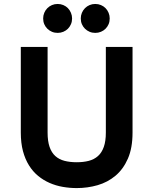

<svg xmlns="http://www.w3.org/2000/svg" viewBox="-20 -937 774 969"><path d="M367.2 12.2Q331.5 12.2 296.6 6.1Q261.7 0 230.5 -13.7Q199.2 -27.3 172.6 -49.1Q146 -70.8 126.5 -102.1Q106.9 -133.3 95.9 -174.3Q85 -215.3 85 -268.1V-700.2H220.2V-268.1Q220.2 -224.6 230.2 -195.6Q240.2 -166.5 259.3 -149.4Q278.3 -132.3 305.7 -125.2Q333 -118.2 367.2 -118.2Q400.9 -118.2 428 -125.2Q455.1 -132.3 474.4 -149.4Q493.7 -166.5 503.9 -195.6Q514.2 -224.6 514.2 -268.1V-700.2H648.9V-268.1Q648.9 -189.9 625.5 -136.5Q602.1 -83 562.7 -50Q523.4 -17.1 472.7 -2.4Q421.9 12.2 367.2 12.2ZM271 -771Q255.4 -771 242.2 -776.6Q229 -782.2 219 -792Q209 -801.8 203.4 -814.9Q197.8 -828.1 197.8 -843.8Q197.8 -858.9 203.4 -872.3Q209 -885.7 219 -895.8Q229 -905.8 242.2 -911.4Q255.4 -917 271 -917Q286.1 -917 299.6 -911.4Q313 -905.8 322.8 -895.8Q332.5 -885.7 338.1 -872.3Q343.8 -858.9 343.8 -843.8Q343.8 -828.1 338.1 -814.9Q332.5 -801.8 322.8 -792Q313 -782.2 299.6 -776.6Q286.1 -771 271 -771ZM460.9 -771Q445.3 -771 432.1 -776.6Q418.9 -782.2 408.9 -792Q398.9 -801.8 393.3 -814.9Q387.7 -828.1 387.7 -843.8Q387.7 -858.9 393.3 -872.3Q398.9 -885.7 408.9 -895.8Q418.9 -905.8 432.1 -911.4Q445.3 -917 460.9 -917Q476.1 -917 489.5 -911.4Q502.9 -905.8 512.7 -895.8Q522.5 -885.7 528.1 -872.3Q533.7 -858.9 533.7 -843.8Q533.7 -828.1 528.1 -814.9Q522.5 -801.8 512.7 -792Q502.9 -782.2 489.5 -776.6Q476.1 -771 460.9 -771Z"/></svg>

Font: Overpass
Style: Bold
Weight: 700
Designer: Delve Withrington
Foundry: Delve Fonts
Version: Version 1.001